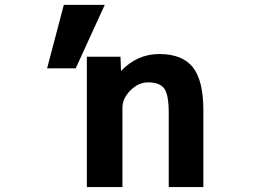

<svg xmlns="http://www.w3.org/2000/svg" viewBox="-20 -752 1040 774"><path d="M330.1 -523.4H465.8L467.8 -465.8Q533.2 -534.2 622.1 -534.2Q714.8 -534.2 757.3 -481Q799.8 -427.7 799.8 -307.6V2H660.2V-297.9Q660.2 -370.1 642.1 -395Q624 -419.9 577.1 -419.9Q538.1 -419.9 505.9 -387.7Q473.6 -355.5 473.6 -317.4V2H330.1ZM402.3 -732.4 285.2 -476.6H169.9L237.3 -732.4Z"/></svg>

Font: GenEi Gothic M Regular
Style: Bold
Weight: 700
Designer: o_tamon (Modified); [Source Han Sans]
Ryoko NISHIZUKA  (kana & ideographs); Paul D. Hunt (Latin, Greek & Cyrillic); Wenl
Version: Version 1.1a;Original Version 1.004